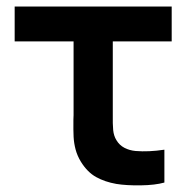

<svg xmlns="http://www.w3.org/2000/svg" viewBox="-20 -560 594 589"><path d="M336.8 4.2Q301.6 -2 274.8 -16.9Q248 -31.8 228.2 -63.8Q217 -82.2 211.9 -101.4Q206.8 -120.6 205.8 -140Q204.8 -159.3 205.2 -193.5Q205.7 -200.1 205.7 -206.9Q205.7 -213.7 205.7 -220.7V-433H25V-540H506.7V-433H326V-227.3V-210.9Q325.5 -178.5 327.2 -160.9Q329 -143.2 337 -130.2Q346.3 -114.6 361.6 -106.6Q376.8 -98.6 396 -96.8Q435.9 -93.5 484.3 -100.8V0Q455.8 8 411.6 8.6Q367.5 9.2 336.8 4.2Z"/></svg>

Font: Hauora
Style: Regular
Weight: 400
Designer: Wayne Shih
Foundry: WCYS
Version: Version 1.001